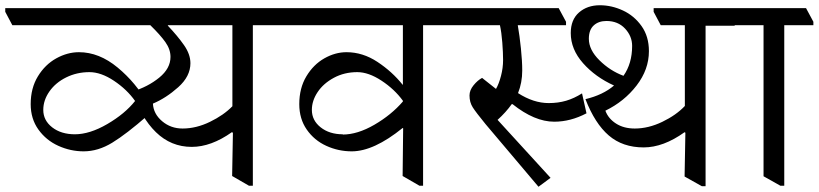

<svg xmlns="http://www.w3.org/2000/svg" viewBox="-51 -676 3121 732"><path d="M429 -580H-4L-31 -631V-645H401L429 -593ZM511 -282V-235Q431 -165 377 -132Q323 -99 268 -99Q218 -99 171.5 -120Q125 -141 95.5 -182Q66 -223 66 -279Q66 -340 93.5 -385Q121 -430 163.5 -453.5Q206 -477 250 -477Q327 -477 397.5 -418.5Q468 -360 511 -282ZM234 -164Q291 -164 358 -203Q425 -242 464 -291Q433 -335 383.5 -368Q334 -401 290 -401Q242 -401 201.5 -381Q161 -361 137.5 -327.5Q114 -294 114 -257Q114 -217 148 -190.5Q182 -164 235 -164Z M1024 -580H913V32H898L834 -5L837 -170L833 -172Q754 -116 680 -116Q601 -116 543.5 -172Q486 -228 454 -327Q513 -345 556 -380Q599 -415 599 -459Q599 -488 579.5 -515.5Q560 -543 522 -580H397L370 -631V-645H997L1024 -593ZM835 -271V-580H589V-578Q626 -539 650.5 -504Q675 -469 675 -435Q675 -385 628.5 -343.5Q582 -302 532 -281Q534 -242 567 -214Q600 -186 645 -186Q697 -186 749.5 -211.5Q802 -237 835 -271Z M1674 -593V-580H1562V32H1548L1484 -5L1486 -187L1484 -188Q1374 -99 1290 -99Q1239 -99 1193 -120Q1147 -141 1118.5 -182Q1090 -223 1090 -279Q1090 -340 1117 -385Q1144 -430 1185.5 -453.5Q1227 -477 1270 -477Q1332 -477 1388 -440Q1444 -403 1484 -353H1485V-580H1020L993 -631V-645H1646ZM1255 -163Q1312 -163 1376.5 -200.5Q1441 -238 1485 -289V-292Q1453 -336 1403.5 -368.5Q1354 -401 1311 -401Q1262 -401 1222 -379.5Q1182 -358 1160 -325Q1138 -292 1138 -257Q1138 -217 1171.5 -190.5Q1205 -164 1256 -164Z M1846 -219 2048 2 2002 36 1800 -203Q1764 -247 1751.5 -266.5Q1739 -286 1739 -312Q1739 -332 1754.5 -351Q1770 -370 1787 -379L1840 -337Q1851 -356 1859 -386.5Q1867 -417 1867 -447Q1867 -475 1864 -514Q1861 -553 1855 -580H1670L1643 -631V-645H2079L2107 -593V-580H1923Q1930 -540 1935 -491.5Q1940 -443 1940 -407Q1940 -361 1924 -321Q1983 -283 2041 -283Q2077 -283 2107.5 -292Q2138 -301 2168 -320L2185 -244Q2124 -212 2062 -212Q1987 -212 1903 -279H1900Q1878 -248 1846 -219Z M2750 -591V-578H2639V34H2625L2559 -3L2562 -170L2559 -172Q2478 -114 2403 -114Q2323 -114 2270 -159.5Q2217 -205 2181 -298Q2248 -314 2290 -350Q2219 -382 2172 -435Q2125 -488 2125 -550Q2125 -601 2156.5 -628.5Q2188 -656 2236 -656Q2281 -656 2324 -636Q2367 -616 2395 -576.5Q2423 -537 2423 -481Q2423 -411 2376 -350Q2329 -289 2257 -254Q2268 -224 2297.5 -205Q2327 -186 2369 -186Q2421 -186 2474 -211.5Q2527 -237 2560 -272V-580H2468L2441 -631V-645H2722ZM2326 -387Q2359 -434 2359 -501Q2359 -538 2332 -567Q2305 -596 2261 -596Q2231 -596 2212.5 -579Q2194 -562 2194 -528Q2194 -486 2234.5 -446Q2275 -406 2326 -387Z M3050 -593V-580H2939V32H2924L2860 -4V-580H2745L2718 -631V-645H3022Z"/></svg>

Font: Martel
Style: Regular
Weight: 400
Designer: Dan Reynolds
Foundry: Dan Reynolds
Version: Version 1.001; ttfautohint (v1.1) -l 5 -r 5 -G 72 -x 0 -D la